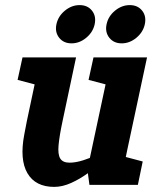

<svg xmlns="http://www.w3.org/2000/svg" viewBox="-20 -725 619 753"><path d="M85.3 -250H225.3Q213 -192 209.7 -155.8Q206.3 -119.7 216.3 -103.3Q226.3 -87 253 -87L193 8Q119 8 87.7 -45.5Q56.3 -99 75.3 -198ZM479.7 -140 322.7 -60 416.7 -500H556.7ZM225.3 -250H85.3L138.3 -500H278.3ZM322.7 -60 479.7 -140 450.7 0H330.7ZM425.3 -150 435 -146.7Q435 -146.7 420.7 -131Q406.3 -115.3 381.5 -92.3Q356.7 -69.3 325.3 -46.3Q294 -23.3 259.5 -7.7Q225 8 192 8L252 -87Q277 -87 306.7 -96.5Q336.3 -106 363.2 -118.5Q390 -131 407.7 -140.5Q425.3 -150 425.3 -150ZM440.7 0 439.3 -118.3 539.7 -91.7 520.7 0ZM125 -391.7 49 -411.7 68.3 -500H148.3ZM403.3 -391.7 327.3 -411.7 346.7 -500H426.7ZM260.6 -555Q229.3 -555 212 -577Q194.7 -599 201.3 -630Q208.2 -661.7 234.6 -683.3Q261 -705 292.2 -705Q323.5 -705 340.7 -683.3Q358 -661.7 351.3 -630Q344.7 -599 318.3 -577Q291.9 -555 260.6 -555ZM457.3 -555Q426 -555 408.7 -577Q391.3 -599 398 -630Q404.8 -661.7 431.2 -683.3Q457.7 -705 488.9 -705Q520.1 -705 537.4 -683.3Q554.7 -661.7 548 -630Q541.3 -599 515 -577Q488.6 -555 457.3 -555Z"/></svg>

Font: Epunda Slab Light
Style: Italic
Weight: 300
Italic angle: -12°
Designer: Simon Atzbach
Foundry: typofactur
Version: Version 1.102